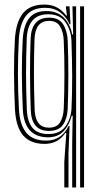

<svg xmlns="http://www.w3.org/2000/svg" viewBox="-20 -628 442 848"><path d="M264 200V87.8L272.8 -40.8H268.5Q236 7.5 177.5 7.5Q115.2 7.5 83.1 -28.9Q51 -65.2 46.2 -142.5Q42.2 -227.5 41.9 -303.9Q41.5 -380.2 45.8 -456Q51 -532.2 82 -570Q113 -607.8 176 -607.8Q207.8 -607.8 231.9 -594.9Q256 -582 272 -559H275.5L271.2 -595V-600H287L291.2 -521.2H287.2Q273 -553.2 245.5 -573.4Q218 -593.5 179.8 -593.5Q122.2 -593.5 94.9 -558.4Q67.5 -523.2 63.2 -455.5Q59.2 -380.2 59.2 -303.5Q59.2 -226.8 63.8 -142.5Q68 -75 96.8 -41Q125.5 -7 183.8 -7Q251.8 -7 283 -71.5H287.2L282.5 49.2V200ZM298.8 200V5.8L301 -117H296.8Q285.5 -73.5 259.2 -47.1Q233 -20.8 190.5 -21.5Q87.8 -23.2 81 -142Q77 -221.8 76.6 -298.5Q76.2 -375.2 80.5 -456Q84.5 -517.5 109.4 -548.4Q134.2 -579.2 184.2 -579.2Q232.5 -579.2 261.5 -550.4Q290.5 -521.5 299 -475.5L303 -475.8L300 -600H316.2V200ZM333.8 200V-600H351.2V200ZM193.2 -36Q245 -36 269 -69.6Q293 -103.2 295.8 -147.2Q299 -216.8 298.8 -291.6Q298.5 -366.5 295.5 -450.2Q293.2 -495.2 269 -530.1Q244.8 -565 192.5 -565Q102.8 -565 98 -456.8Q94.8 -370.5 95 -297.6Q95.2 -224.8 98.5 -142.5Q100.8 -90.8 123.5 -63.4Q146.2 -36 193.2 -36ZM195.8 -49.8Q119 -49.8 115.8 -142.5Q113 -219.2 112.6 -297.4Q112.2 -375.5 115.2 -455.8Q118.8 -550 196.8 -550Q239.5 -550 258.2 -521.6Q277 -493.2 279 -450Q282 -371.2 281.9 -295.2Q281.8 -219.2 279 -147Q277.2 -105.2 258.5 -77.5Q239.8 -49.8 195.8 -49.8ZM195.8 -64.2Q231.2 -64.2 245.5 -87.9Q259.8 -111.5 261.5 -146.8Q264.5 -220.2 264.6 -297Q264.8 -373.8 261.5 -450Q259.8 -486.8 245.2 -511.2Q230.8 -535.8 197 -535.8Q135.8 -535.8 132.5 -455.8Q130 -384.8 129.9 -308.9Q129.8 -233 133 -143Q136.5 -64.2 195.8 -64.2Z"/></svg>

Font: Big Shoulders Inline Display SemiBold
Style: Regular
Weight: 600
Designer: Patric King
Foundry: XO Type Co
Version: Version 1.000